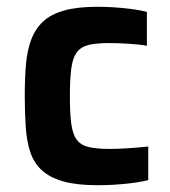

<svg xmlns="http://www.w3.org/2000/svg" viewBox="-20 -538 502 566"><path d="M268 8Q207 8 167.5 -3Q128 -14 104.5 -35Q81 -56 70 -87.5Q59 -119 56 -161.5Q53 -204 53 -256Q53 -306 56.5 -347.5Q60 -389 72 -421Q84 -453 107 -474.5Q130 -496 169 -507Q208 -518 267 -518Q305 -518 345 -514Q385 -510 413 -503V-403Q392 -407 360 -409Q328 -411 301 -411Q262 -411 239.5 -405Q217 -399 205.5 -382.5Q194 -366 190 -335Q186 -304 186 -255Q186 -205 190 -174Q194 -143 206 -126.5Q218 -110 241.5 -104.5Q265 -99 303 -99Q327 -99 357.5 -101Q388 -103 417 -106V-7Q389 0 348 4Q307 8 268 8Z"/></svg>

Font: Saira Thin SemiBold
Style: Regular
Weight: 600
Version: Version 1.101